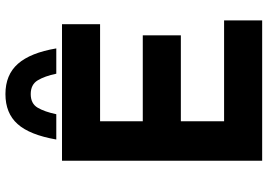

<svg xmlns="http://www.w3.org/2000/svg" viewBox="-159 -825 984 706"><g transform="rotate(-90 333.0 -472.0)"><path d="M95 -736H597V-596H240V-439H556V-299H240V-140H611V0H95ZM340 -944Q411 -944 451.5 -898Q492 -852 508 -757H415Q406 -800 390.5 -825.5Q375 -851 340 -851Q305 -851 290 -825.5Q275 -800 266 -757H173Q190 -855 230 -899.5Q270 -944 340 -944Z"/></g></svg>

Font: Reem Kufi Ink
Style: Bold
Weight: 700
Designer: Khaled Hosny
Version: Version 1.002